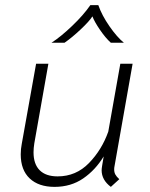

<svg xmlns="http://www.w3.org/2000/svg" viewBox="-20 -719 587 750"><path d="M426 -57Q426 -46 430.5 -37.5Q435 -29 446 -19L413 11Q377 -16 377 -54Q377 -60 379 -72L385 -108Q353 -55 305 -22Q257 11 193 11Q131 11 96 -22Q61 -55 61 -116Q61 -137 65 -157L121 -470H169L114 -159Q111 -140 111 -124Q111 -78 135 -54Q159 -30 205 -30Q277 -30 327.5 -82Q378 -134 403 -205L450 -470H498L427 -68Q426 -64 426 -57ZM333 -699H364Q378 -659 407.5 -616.5Q437 -574 464 -552H413Q392 -571 370.5 -602.5Q349 -634 341 -655Q329 -636 295 -604Q261 -572 232 -552H181Q217 -575 261.5 -617.5Q306 -660 333 -699Z"/></svg>

Font: KoHo Light
Style: Italic
Weight: 300
Italic angle: -10°
Version: Version 1.000; ttfautohint (v1.6)